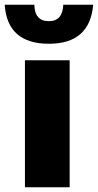

<svg xmlns="http://www.w3.org/2000/svg" viewBox="-63 -796 416 816"><path d="M145 -610Q-32 -610 -43 -776H83Q84 -706 145 -706Q203 -706 206 -776H333Q319 -610 145 -610ZM43 -540H233V0H43Z"/></svg>

Font: Encode Sans Compressed
Style: Black
Weight: 900
Designer: Pablo Impallari, Andres Torresi
Foundry: Pablo Impallari, Andres Torresi
Version: Version 1.000; ttfautohint (v1.00) -l 8 -r 50 -G 200 -x 14 -